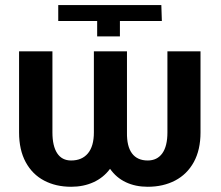

<svg xmlns="http://www.w3.org/2000/svg" viewBox="-20 -712 854 742"><path d="M205.1 -630.9V-692.4H603.5L605.5 -630.9H443.4V-571.3H355.5V-630.9ZM470.7 -513.7V-200.2Q469.7 -146.5 490.2 -119.1Q510.7 -91.8 550.8 -91.8Q587.4 -91.8 607.2 -119.4Q627 -147 627 -200.2V-513.7H754.9V-200.2Q754.9 -132.8 729 -85.7Q703.1 -38.6 657 -14.4Q610.8 9.8 550.8 9.8Q503.4 9.8 466.3 -7.8Q429.2 -25.4 405.3 -59.6Q379.9 -25.4 341.3 -7.8Q302.7 9.8 254.9 9.8Q195.8 9.8 150.4 -14.2Q105 -38.1 79.3 -85.4Q53.7 -132.8 53.7 -200.2V-513.7H182.6V-200.2Q182.6 -147.9 200.9 -119.9Q219.2 -91.8 254.9 -91.8Q296.9 -91.8 319.8 -119.4Q342.8 -147 342.8 -200.2V-513.7Z"/></svg>

Font: Pretendard JP SemiBold
Style: Regular
Weight: 600
Designer: Base glyphs from Inter by Rasmus Andersson; Hangeul glyphs from Noto Sans CJK(Source Han Sans) by Jang Soo-young and Kan
Foundry: Kil Hyung-jin
Version: Version 1.309